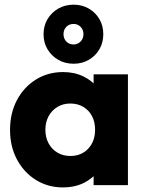

<svg xmlns="http://www.w3.org/2000/svg" viewBox="-20 -812 635 842"><path d="M257 10Q190 10 137.2 -23Q84.5 -56 54.2 -113Q24 -170 24 -242.5Q24 -315.5 54.2 -372.8Q84.5 -430 137.2 -463Q190 -496 257 -496Q306 -496 345.5 -477Q385 -458 409.8 -424.5Q434.5 -391 438 -348V-138Q434.5 -95 410 -61.5Q385.5 -28 345.8 -9Q306 10 257 10ZM288 -128Q337 -128 367 -160.2Q397 -192.5 397 -243Q397 -277 383.5 -302.8Q370 -328.5 345.5 -343.2Q321 -358 288.5 -358Q256.5 -358 232 -343.2Q207.5 -328.5 193.2 -302.5Q179 -276.5 179 -243Q179 -209.5 193 -183.5Q207 -157.5 231.8 -142.8Q256.5 -128 288 -128ZM390.5 0V-130.5L413.5 -249L390.5 -366.5V-486H541V0ZM303.1 -532.5Q264.8 -532.5 235.2 -549.8Q205.5 -567 188.2 -596.1Q171 -625.2 171 -661.8Q171 -698.5 188.2 -727.8Q205.5 -757 235.3 -774.2Q265 -791.5 303 -791.5Q340 -791.5 369.5 -774.4Q398.9 -757.2 416 -728.1Q433 -698.9 433 -662.1Q433 -625.3 416 -596.1Q399 -566.8 369.5 -549.7Q340 -532.5 303.1 -532.5ZM303.1 -617Q321 -617 333.5 -630Q346 -642.9 346 -662.2Q346 -681.5 333.5 -694.2Q321 -707 303 -707Q282.8 -707 270.6 -694.1Q258.5 -681.3 258.5 -662.1Q258.5 -643 270.7 -630Q282.9 -617 303.1 -617Z"/></svg>

Font: Outfit Thin
Style: Regular
Weight: 100
Designer: Rodrigo Fuenzalida
Foundry: fragTYPE
Version: Version 1.100;gftools[0.9.27]